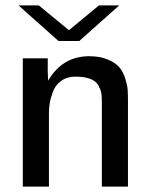

<svg xmlns="http://www.w3.org/2000/svg" viewBox="-20 -687 557 707"><path d="M48.3 -667H123L233.4 -576.2H234.4L344.2 -667H418.9L272 -536.1H195.3ZM64 0V-472.2H155.8V-423.8L157.2 -390.1Q210.4 -480 308.1 -480Q348.1 -480 376.5 -468Q404.8 -456.1 418.9 -439.9Q433.1 -423.8 441.2 -397.9Q449.2 -372.1 450.2 -355.5Q451.2 -338.9 451.2 -314.9V0H355V-315.9Q355 -333 353 -344.5Q351.1 -356 342.5 -372.1Q334 -388.2 312.5 -396.5Q291 -404.8 257.8 -404.8Q227.1 -404.8 205.6 -389.4Q184.1 -374 175 -349.6Q166 -325.2 163.1 -306.6Q160.2 -288.1 160.2 -270V0Z"/></svg>

Font: CMU Bright
Style: SemiBold
Weight: 600
Version: Version 0.7.0